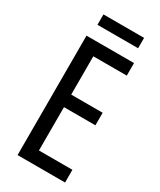

<svg xmlns="http://www.w3.org/2000/svg" viewBox="-214 -924 829 994"><g transform="rotate(30 201.0 -426.5)"><path d="M357 0H73V-714H357V-639H157V-410H345V-335H157V-76H357ZM337 -853V-791H94V-853Z"/></g></svg>

Font: Noto Sans Myanmar ExtraCondensed
Style: Regular
Weight: 400
Width: 2
Designer: Monotype Design Team
Foundry: Monotype Imaging Inc.
Version: Version 2.107; ttfautohint (v1.8.4.7-5d5b)